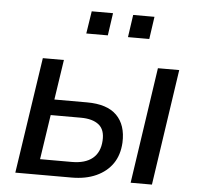

<svg xmlns="http://www.w3.org/2000/svg" viewBox="-52 -773 855 826"><g transform="rotate(5 376.0 -360.0)"><path d="M44 0 119 -501H210L184 -328H325Q412 -328 453.5 -286.5Q495 -245 492 -169Q489 -115 463.5 -78Q438 -41 393 -20.5Q348 0 287 0ZM145 -67H282Q340 -67 371.5 -93Q403 -119 406 -169Q409 -217 382 -238.5Q355 -260 304 -260H174ZM542 0 616 -501H708L634 0ZM476 -623 490 -720H582L568 -623ZM296 -623 311 -720H403L389 -623Z"/></g></svg>

Font: Nunitoga
Style: Medium Italic
Weight: 500
Italic angle: -9°
Designer: Vernon Adams
Foundry: Vernon Adams
Version: Version 1.0